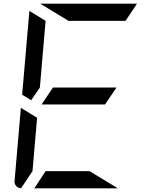

<svg xmlns="http://www.w3.org/2000/svg" viewBox="-20 -1020 856 1040"><path d="M205 -454 267 -546H611L549 -454ZM196 -546 149 -477 100 -507 139 -959V-961L227 -907ZM351 -907 198 -1000H720H722L660 -907ZM618 0H166L227 -93H465ZM94 0Q78 -1 67.5 -12.5Q57 -24 59 -41L93 -436L181 -382L156 -93Z"/></svg>

Font: DSEG7 Modern Mini
Style: Italic
Weight: 400
Italic angle: -5°
Designer: Keshikan(Twitter:@keshinomi_88pro)
Version: Version 0.46